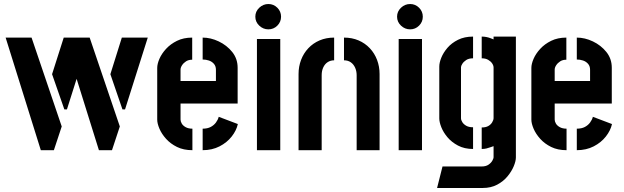

<svg xmlns="http://www.w3.org/2000/svg" viewBox="-20 -747 3103 955"><path d="M472 0 297 -560H426L576 -118L537 0ZM183 0 8 -560H137L287 -118L248 0ZM300 -203 239 -378 297 -560H426L313 -203ZM589 -203 529 -378 586 -560H715L602 -203Z M937 0Q893 0 860.5 -16Q828 -32 806 -56.5Q784 -81 773 -107Q762 -133 762 -152V-409Q762 -429 773 -454.5Q784 -480 806 -504Q828 -528 860.5 -544Q893 -560 936 -560V-450Q918 -450 905.5 -442Q893 -434 885.5 -422.5Q878 -411 878 -401V-344H1054V-400Q1054 -418 1044 -429.5Q1034 -441 1019 -446Q1004 -451 988 -451V-560Q1028 -560 1068 -541Q1108 -522 1135 -488.5Q1162 -455 1162 -410V-232H878V-152Q878 -143 884 -132.5Q890 -122 903.5 -114.5Q917 -107 937 -107ZM988 0V-107Q1012 -107 1028 -115.5Q1044 -124 1054 -137.5Q1064 -151 1068 -166L1163 -130Q1156 -98 1132.5 -68Q1109 -38 1072 -19Q1035 0 988 0Z M1258 0V-553H1374V0ZM1315 -601Q1289 -601 1269.5 -619.5Q1250 -638 1250 -664Q1250 -690 1269.5 -708.5Q1289 -727 1315 -727Q1341 -727 1359.5 -708.5Q1378 -690 1378 -664Q1378 -638 1359.5 -619.5Q1341 -601 1315 -601Z M1465 -379Q1465 -416 1477.5 -449Q1490 -482 1513.5 -507Q1537 -532 1569.5 -546Q1602 -560 1642 -560V-447Q1624 -447 1610 -438Q1596 -429 1588 -412Q1580 -395 1580 -373V0H1465ZM1754 -373Q1754 -393 1746.5 -410Q1739 -427 1725 -437Q1711 -447 1691 -447V-560Q1731 -560 1763.5 -546Q1796 -532 1819.5 -507Q1843 -482 1855.5 -449Q1868 -416 1868 -379V0H1754Z M1963 0V-553H2079V0ZM2020 -601Q1994 -601 1974.5 -619.5Q1955 -638 1955 -664Q1955 -690 1974.5 -708.5Q1994 -727 2020 -727Q2046 -727 2064.5 -708.5Q2083 -690 2083 -664Q2083 -638 2064.5 -619.5Q2046 -601 2020 -601Z M2154 188 2181 81H2376Q2397 81 2410 72Q2423 63 2429 52Q2435 41 2435 36V-20Q2428 -18 2419 -14.5Q2410 -11 2399.5 -8.5Q2389 -6 2376 -6V-113Q2396 -113 2408.5 -120Q2421 -127 2428 -138.5Q2435 -150 2435 -160V-411Q2435 -421 2428 -431.5Q2421 -442 2408 -449.5Q2395 -457 2376 -457V-565Q2388 -565 2398.5 -563Q2409 -561 2418.5 -557.5Q2428 -554 2435 -551V-565H2546V36Q2546 54 2535.5 79.5Q2525 105 2504.5 130Q2484 155 2453 171.5Q2422 188 2381 188ZM2333 -6Q2290 -6 2258 -23Q2226 -40 2205.5 -64.5Q2185 -89 2175 -114.5Q2165 -140 2165 -158V-416Q2165 -435 2175 -460Q2185 -485 2205.5 -509Q2226 -533 2258 -549Q2290 -565 2333 -565V-457Q2312 -457 2299 -448.5Q2286 -440 2279.5 -429.5Q2273 -419 2273 -413V-159Q2273 -150 2279.5 -139.5Q2286 -129 2299 -121.5Q2312 -114 2333 -114Z M2798 0Q2754 0 2721.5 -16Q2689 -32 2667 -56.5Q2645 -81 2634 -107Q2623 -133 2623 -152V-409Q2623 -429 2634 -454.5Q2645 -480 2667 -504Q2689 -528 2721.5 -544Q2754 -560 2797 -560V-450Q2779 -450 2766.5 -442Q2754 -434 2746.5 -422.5Q2739 -411 2739 -401V-344H2915V-400Q2915 -418 2905 -429.5Q2895 -441 2880 -446Q2865 -451 2849 -451V-560Q2889 -560 2929 -541Q2969 -522 2996 -488.5Q3023 -455 3023 -410V-232H2739V-152Q2739 -143 2745 -132.5Q2751 -122 2764.5 -114.5Q2778 -107 2798 -107ZM2849 0V-107Q2873 -107 2889 -115.5Q2905 -124 2915 -137.5Q2925 -151 2929 -166L3024 -130Q3017 -98 2993.5 -68Q2970 -38 2933 -19Q2896 0 2849 0Z"/></svg>

Font: Stick No Bills
Style: Bold
Weight: 700
Version: Version 2.000